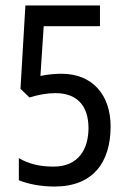

<svg xmlns="http://www.w3.org/2000/svg" viewBox="-20 -671 469 703"><path d="M205 -401C187 -401 156 -399 128 -393L140 -575H346V-651H73L55 -346L88 -314C120 -324 151 -330 183 -330C258 -330 304 -288 304 -202C304 -127 269 -61 176 -61C125 -61 85 -71 49 -92V-11C81 2 127 12 180 12C320 12 385 -76 385 -208C385 -323 319 -401 205 -401Z"/></svg>

Font: Noto Sans Telugu ExtraCondensed
Style: Regular
Weight: 400
Width: 2
Designer: Jelle Bosma - Monotype Design Team
Foundry: Monotype Imaging Inc.
Version: Version 2.005